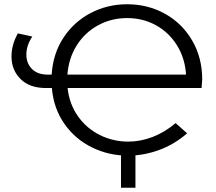

<svg xmlns="http://www.w3.org/2000/svg" viewBox="-20 -726 1014 903"><path d="M928 -312H298Q306 -237 346.5 -179.5Q387 -122 449.5 -91Q512 -60 583 -60Q641 -60 698 -82Q755 -104 806 -147L860 -99Q799 -46 727 -20Q655 6 582 6Q492 6 413 -32.5Q334 -71 283 -143.5Q232 -216 224 -312H196Q119 -312 76.5 -354.5Q34 -397 34 -461Q34 -515 64 -569L132 -554Q104 -513 104 -469Q104 -428 130.5 -401.5Q157 -375 205 -375H223Q229 -473 278 -548Q327 -623 406 -664.5Q485 -706 578 -706Q675 -706 755.5 -661.5Q836 -617 883.5 -536Q931 -455 931 -352Q931 -348 928 -312ZM297 -375H855Q850 -453 812 -513.5Q774 -574 713 -607.5Q652 -641 578 -641Q504 -641 442 -607.5Q380 -574 341.5 -513.5Q303 -453 297 -375ZM617 157H549V-19H617Z"/></svg>

Font: Montserrat-Regular
Style: Regular
Weight: 400
Version: Version 7.200